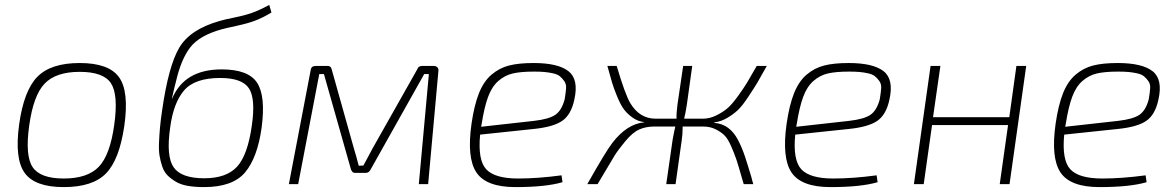

<svg xmlns="http://www.w3.org/2000/svg" viewBox="-20 -751 4796 783"><path d="M305 -494Q424 -494 465.5 -436Q507 -378 487 -238Q467 -100 412.5 -44Q358 12 240 12Q122 12 80.5 -46Q39 -104 58 -243Q77 -381 132 -437.5Q187 -494 305 -494ZM99 -238Q82 -116 113 -69.5Q144 -23 240 -23Q337 -23 383 -71Q429 -119 446 -243Q463 -365 432.5 -411.5Q402 -458 305 -458Q208 -458 162 -410Q116 -362 99 -238Z M1078 -731 1087 -700Q1049 -677 1017 -665.5Q985 -654 942.5 -645Q900 -636 886 -632Q794 -607 756 -558Q718 -509 697 -416Q693 -403 681 -349H682Q732 -468 884 -468Q993 -468 1028.5 -413.5Q1064 -359 1047 -231Q1030 -108 979.5 -48Q929 12 812 12Q775 12 746 7Q717 2 697 -10Q677 -22 663 -36Q649 -50 641.5 -72.5Q634 -95 630.5 -117Q627 -139 628.5 -171Q630 -203 632.5 -231Q635 -259 641 -300Q667 -482 711 -556.5Q755 -631 874 -665Q893 -671 933.5 -679Q974 -687 1006 -698Q1038 -709 1078 -731ZM878 -433Q774 -433 730.5 -382Q687 -331 674 -231Q657 -114 688 -69Q719 -24 813 -24Q903 -24 946.5 -71Q990 -118 1007 -239Q1023 -349 995 -391Q967 -433 878 -433Z M1701 -482H1750Q1758 -482 1763.5 -476.5Q1769 -471 1768 -463L1726 0H1688L1729 -449H1710L1491 -59Q1484 -46 1472 -46H1427Q1416 -46 1411 -61L1301 -449H1282L1196 0H1158L1247 -465Q1249 -482 1267 -482H1317Q1330 -482 1333 -467L1424 -143Q1433 -114 1443 -75L1462 -76Q1466 -83 1479 -107.5Q1492 -132 1499 -145L1682 -469Q1686 -482 1701 -482Z M2270 -36 2274 -8Q2206 12 2082 12Q1963 12 1923 -47.5Q1883 -107 1903 -247Q1914 -323 1933.5 -371.5Q1953 -420 1985 -447Q2017 -474 2056.5 -484Q2096 -494 2156 -494Q2256 -494 2298.5 -460.5Q2341 -427 2322 -344Q2309 -283 2272.5 -258Q2236 -233 2156 -225L1938 -202Q1928 -98 1963 -60.5Q1998 -23 2093 -23Q2173 -23 2270 -36ZM1942 -234 2157 -258Q2219 -265 2245 -283Q2271 -301 2283 -347Q2287 -372 2288.5 -390Q2290 -408 2281 -420.5Q2272 -433 2262.5 -440.5Q2253 -448 2235 -452Q2217 -456 2199.5 -457.5Q2182 -459 2158 -459Q2104 -459 2071.5 -451.5Q2039 -444 2012.5 -421Q1986 -398 1970.5 -356Q1955 -314 1944 -244Z M2893 -252V-250Q2926 -247 2949.5 -229.5Q2973 -212 2989.5 -180.5Q3006 -149 3018 -113Q3030 -77 3045 -26Q3046 -20 3047 -17Q3048 -14 3049.5 -9Q3051 -4 3052 0H3013Q3010 -12 3003 -34Q2990 -80 2982.5 -102Q2975 -124 2961.5 -155Q2948 -186 2934 -199.5Q2920 -213 2898 -224Q2876 -235 2847 -235H2764Q2764 -203 2760 -178L2735 0H2697L2723 -181Q2729 -214 2734 -235H2649Q2614 -235 2587 -223Q2560 -211 2530.5 -175.5Q2501 -140 2487 -117.5Q2473 -95 2436 -32Q2423 -11 2417 0H2375Q2450 -133 2477 -168Q2537 -246 2607 -252V-253Q2581 -256 2559.5 -271.5Q2538 -287 2524.5 -305Q2511 -323 2497 -357Q2483 -391 2476 -414.5Q2469 -438 2457 -482H2495Q2529 -367 2550 -331Q2588 -267 2654 -267H2739Q2738 -288 2743 -326L2766 -482H2803L2781 -324Q2776 -291 2770 -267H2846Q2874 -267 2900.5 -280Q2927 -293 2946 -309Q2965 -325 2989.5 -359Q3014 -393 3027.5 -415.5Q3041 -438 3066 -482H3107Q3080 -433 3068 -413Q3056 -393 3031.5 -356Q3007 -319 2989 -302Q2971 -285 2945.5 -270Q2920 -255 2893 -252Z M3555 -36 3559 -8Q3491 12 3367 12Q3248 12 3208 -47.5Q3168 -107 3188 -247Q3199 -323 3218.5 -371.5Q3238 -420 3270 -447Q3302 -474 3341.5 -484Q3381 -494 3441 -494Q3541 -494 3583.5 -460.5Q3626 -427 3607 -344Q3594 -283 3557.5 -258Q3521 -233 3441 -225L3223 -202Q3213 -98 3248 -60.5Q3283 -23 3378 -23Q3458 -23 3555 -36ZM3227 -234 3442 -258Q3504 -265 3530 -283Q3556 -301 3568 -347Q3572 -372 3573.5 -390Q3575 -408 3566 -420.5Q3557 -433 3547.5 -440.5Q3538 -448 3520 -452Q3502 -456 3484.5 -457.5Q3467 -459 3443 -459Q3389 -459 3356.5 -451.5Q3324 -444 3297.5 -421Q3271 -398 3255.5 -356Q3240 -314 3229 -244Z M4165 -482 4097 0H4057L4091 -241H3781L3747 0H3707L3775 -482H3815L3785 -273H4096L4125 -482Z M4652 -36 4656 -8Q4588 12 4464 12Q4345 12 4305 -47.5Q4265 -107 4285 -247Q4296 -323 4315.5 -371.5Q4335 -420 4367 -447Q4399 -474 4438.5 -484Q4478 -494 4538 -494Q4638 -494 4680.5 -460.5Q4723 -427 4704 -344Q4691 -283 4654.5 -258Q4618 -233 4538 -225L4320 -202Q4310 -98 4345 -60.5Q4380 -23 4475 -23Q4555 -23 4652 -36ZM4324 -234 4539 -258Q4601 -265 4627 -283Q4653 -301 4665 -347Q4669 -372 4670.5 -390Q4672 -408 4663 -420.5Q4654 -433 4644.5 -440.5Q4635 -448 4617 -452Q4599 -456 4581.5 -457.5Q4564 -459 4540 -459Q4486 -459 4453.5 -451.5Q4421 -444 4394.5 -421Q4368 -398 4352.5 -356Q4337 -314 4326 -244Z"/></svg>

Font: Exo 2.0 Extra Light
Style: Italic
Weight: 250
Italic angle: -8°
Designer: Natanael Gama
Version: Version 1.001;PS 001.001;hotconv 1.0.70;makeotf.lib2.5.58329